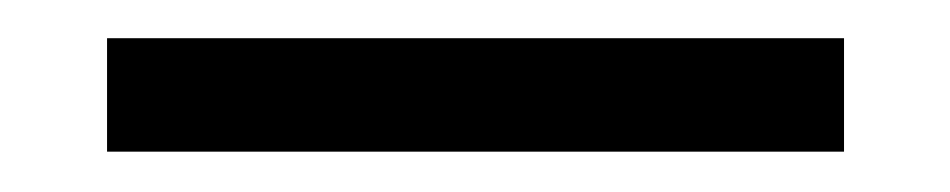

<svg xmlns="http://www.w3.org/2000/svg" viewBox="-20 -3 490 99"><path d="M415.2 16.7V75.2H35.2V16.7Z"/></svg>

Font: Pathway Extreme 8pt Thin
Style: Regular
Weight: 100
Version: Version 1.001;gftools[0.9.26]